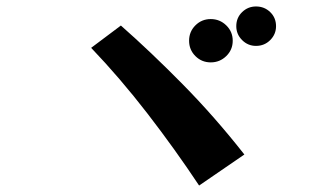

<svg xmlns="http://www.w3.org/2000/svg" viewBox="-20 -689 1040 594"><path d="M834 -608Q834 -583 816 -565Q798 -547 772 -547Q747 -547 729 -565Q711 -583 711 -608Q711 -634 729 -651.5Q747 -669 772 -669Q798 -669 816 -651.5Q834 -634 834 -608ZM700 -563Q700 -535 680 -515.5Q660 -496 632 -496Q604 -496 584.5 -515.5Q565 -535 565 -563Q565 -591 584.5 -610.5Q604 -630 632 -630Q660 -630 680 -610.5Q700 -591 700 -563ZM596 -115Q521 -228 436 -338Q351 -448 262 -541L354 -610Q446 -529 545.5 -428Q645 -327 736 -211Z"/></svg>

Font: RocknRoll One
Style: Regular
Weight: 400
Designer: Fontworks Inc.
Foundry: Fontworks Inc.
Version: Version 1.100